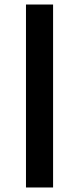

<svg xmlns="http://www.w3.org/2000/svg" viewBox="-20 -830 350 850"><path d="M215 0H95V-810H215Z"/></svg>

Font: TypoPRO Sinkin Sans
Style: 500 Medium
Weight: 500
Designer: Keith Bates
Foundry: K-Type
Version: Sinkin Sans (version 1.0)  by Keith Bates   •   © 2014   www